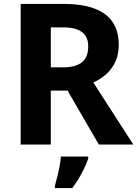

<svg xmlns="http://www.w3.org/2000/svg" viewBox="-20 -734 697 975"><path d="M304 -714Q398 -714 460 -690.5Q522 -667 552.5 -621Q583 -575 583 -506Q583 -458 566 -421Q549 -384 520 -358Q491 -332 454 -315L657 0H482L323 -274H238V0H85V-714ZM301 -595H238V-392H301Q362 -392 395 -417Q428 -442 428 -499Q428 -531 414.5 -552Q401 -573 373 -584Q345 -595 301 -595ZM428 71Q420 95 408 120Q396 145 381 170.5Q366 196 347 221H259V208Q265 188 271.5 161.5Q278 135 283 108Q288 81 289 61H428Z"/></svg>

Font: Noto Sans Lao Looped
Style: Bold
Weight: 700
Designer: Mark Frömberg, Ben Mitchell
Foundry: The Fontpad Ltd
Version: Version 1.001